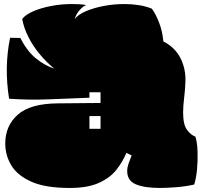

<svg xmlns="http://www.w3.org/2000/svg" viewBox="-20 -897 1007 951"><path d="M325 34Q205 34 135.5 3Q66 -28 36 -78Q6 -128 6 -186Q6 -274 68 -329Q130 -384 266 -385L478 -387V-440H423V-413Q321 -409 222 -405Q123 -401 25 -408Q0 -564 30 -710Q41 -710 54 -709.5Q67 -709 81 -709Q113 -645 156.5 -609Q200 -573 249 -557Q213 -586 179 -626Q145 -666 121.5 -712Q98 -758 90 -803Q107 -825 145.5 -841.5Q184 -858 234 -867.5Q284 -877 336 -877Q354 -877 372 -876Q390 -875 407 -872Q391 -866 374 -846.5Q357 -827 350 -803Q367 -825 405.5 -841.5Q444 -858 494 -867.5Q544 -877 596 -877Q633 -877 668 -871.5Q703 -866 732 -854Q751 -829 768 -785Q785 -741 789 -692Q864 -654 888 -574Q900 -537 898.5 -494.5Q897 -452 892 -412Q887 -372 887 -340Q887 -279 906.5 -253.5Q926 -228 948 -220Q957 -191 958.5 -147Q960 -103 956 -59Q952 -15 942 17Q898 27 850 30.5Q802 34 772 34Q696 34 653 16Q610 -2 610 -50Q610 -67 616.5 -86Q623 -105 632 -127L606 -140Q588 -96 556.5 -56Q525 -16 469.5 9Q414 34 325 34ZM423 -259H478V-322H423Z"/></svg>

Font: Oi
Style: Regular
Weight: 400
Designer: Kostas Bartsokas, Mohamad Dakak
Foundry: Foundry5
Version: Version 4.000